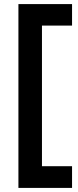

<svg xmlns="http://www.w3.org/2000/svg" viewBox="-20 -727 383 938"><path d="M332 -602H185V85H332V191H70V-707H332Z"/></svg>

Font: Hind Semibold
Style: Regular
Weight: 600
Designer: Manushi Parikh, Satya Rajpurohit
Foundry: Indian Type Foundry
Version: Version 1.201;PS 1.0;hotconv 1.0.78;makeotf.lib2.5.61930; tt